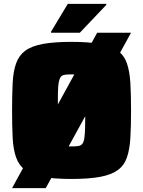

<svg xmlns="http://www.w3.org/2000/svg" viewBox="-20 -911 735 986"><path d="M42 55 479 -743H653L215 55ZM347 8Q256 8 198.5 -3Q141 -14 109 -38Q77 -62 62.5 -103Q48 -144 45 -203.5Q42 -263 42 -344Q42 -425 45 -484.5Q48 -544 62.5 -585Q77 -626 109 -650Q141 -674 198.5 -685Q256 -696 347 -696Q438 -696 495.5 -685Q553 -674 585.5 -650Q618 -626 632 -585Q646 -544 649.5 -484.5Q653 -425 653 -344Q653 -263 649.5 -203.5Q646 -144 632 -103Q618 -62 585.5 -38Q553 -14 495.5 -3Q438 8 347 8ZM347 -159Q368 -159 381.5 -161Q395 -163 402.5 -172Q410 -181 413 -200.5Q416 -220 417 -255Q418 -290 418 -344Q418 -398 417 -433Q416 -468 413 -487.5Q410 -507 402.5 -516Q395 -525 381.5 -527Q368 -529 347 -529Q326 -529 312.5 -527Q299 -525 292 -516Q285 -507 281.5 -487.5Q278 -468 277.5 -433Q277 -398 277 -344Q277 -290 277.5 -255Q278 -220 281.5 -200.5Q285 -181 292 -172Q299 -163 312.5 -161Q326 -159 347 -159ZM242 -743V-748L328 -891H526V-886L390 -743Z"/></svg>

Font: Saira Thin Black
Style: Regular
Weight: 900
Version: Version 1.101